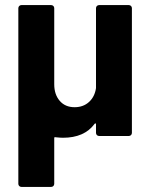

<svg xmlns="http://www.w3.org/2000/svg" viewBox="-20 -534 591 754"><path d="M369 -514H486Q491 -514 494.5 -510.5Q498 -507 498 -502V-12Q498 -7 494.5 -3.5Q491 0 486 0H369Q364 0 360.5 -3.5Q357 -7 357 -12V-46Q357 -49 355 -49.5Q353 -50 351 -47Q311 7 227 7Q218 7 198 5Q193 3 193 9V188Q193 193 189.5 196.5Q186 200 181 200H64Q59 200 55.5 196.5Q52 193 52 188V-502Q52 -507 55.5 -510.5Q59 -514 64 -514H181Q186 -514 189.5 -510.5Q193 -507 193 -502V-203Q193 -163 214.5 -138Q236 -113 273 -113Q307 -113 329.5 -133.5Q352 -154 357 -188V-502Q357 -507 360.5 -510.5Q364 -514 369 -514Z"/></svg>

Font: Amber EN
Style: Bold
Weight: 700
Designer: Jeremy Tribby
Foundry: Tribby Type
Version: Version 1.408 November 24, 2021